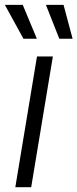

<svg xmlns="http://www.w3.org/2000/svg" viewBox="-27 -777 321 797"><path d="M36.6 0 126.5 -542.5H192.4L102.5 0ZM219.2 -616.2 163.6 -756.8H236.8L274.4 -616.2ZM70.3 -616.2 -6.8 -756.8H67.4L126 -616.2Z"/></svg>

Font: Inter 16pt Light
Style: Italic
Weight: 300
Italic angle: -9.3988°
Version: Version 4.001;git-66647c0bb